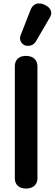

<svg xmlns="http://www.w3.org/2000/svg" viewBox="-20 -1083 317 1113"><path d="M66 -50V-699Q66 -727 83 -743Q100 -759 131 -759Q161 -759 179 -743Q197 -727 197 -699V-50Q197 -22 179 -6Q161 10 131 10Q100 10 83 -6Q66 -22 66 -50ZM96 -861Q96 -870 99 -877L156 -1023Q171 -1063 206 -1063Q223 -1063 239 -1055Q277 -1037 277 -1007Q277 -994 268 -980L187 -841Q180 -830 168.5 -823.5Q157 -817 143 -817Q129 -817 120 -822Q109 -828 102.5 -838.5Q96 -849 96 -861Z"/></svg>

Font: Kodchasan
Style: Bold
Weight: 700
Designer: Katatrad Aksorn Co.,Ltd.
Foundry: Cadson Demak Co.,Ltd.
Version: Version 1.000; ttfautohint (v1.6)